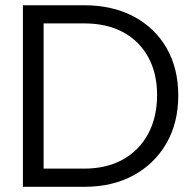

<svg xmlns="http://www.w3.org/2000/svg" viewBox="-20 -717 742 737"><path d="M619.3 -532.8C589.2 -584.8 547.1 -625.2 492.9 -653.8C438.7 -682.5 375.2 -696.9 302.2 -696.9H68V0.1H303.2C375.5 0.1 438.6 -14.6 492.5 -44C546.3 -73.3 588.4 -114.3 618.8 -166.8C649.1 -219.4 664.3 -280.6 664.3 -350.3C664.3 -420 649.3 -480.8 619.3 -532.7ZM549.1 -204.3C526.5 -161.7 494.2 -128.6 452.3 -105C410.3 -81.5 360.3 -69.7 302.3 -69.7H147.4V-627.2H302.3C361 -627.2 411.1 -615.9 452.8 -593.3C494.4 -570.7 526.5 -538.8 549.1 -497.5C571.7 -456.1 583 -407.8 583 -352.3C583 -296.1 571.7 -246.7 549.1 -204.2Z"/></svg>

Font: Diatome
Style: Regular
Weight: 400
Designer: 15.100.17
Foundry: 15.100.17
Version: Version 1.008;Fontself Maker 3.5.8